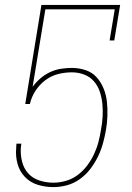

<svg xmlns="http://www.w3.org/2000/svg" viewBox="-20 -755 540 783"><path d="M198 8Q164 8 133.5 -1.5Q103 -11 81.5 -33.5Q60 -56 51.5 -87Q43 -118 46 -151L47 -169H67L65 -153Q63 -124 70 -96Q77 -68 95 -48Q113 -28 140.5 -19Q168 -10 198 -10Q223 -10 249 -17.5Q275 -25 297 -41.5Q319 -58 335.5 -80Q352 -102 363.5 -126.5Q375 -151 381.5 -176Q388 -201 392 -227Q397 -253 398.5 -279.5Q400 -306 397.5 -331.5Q395 -357 387 -381Q379 -405 363 -423.5Q347 -442 323 -451Q299 -460 273 -460Q245 -460 217 -453Q189 -446 165 -428Q141 -410 124.5 -384.5Q108 -359 102 -331H83L149 -735H470L446 -590H427L448 -717H165L113 -401Q127 -420 145 -435.5Q163 -451 184.5 -461Q206 -471 228.5 -474.5Q251 -478 273 -478Q302 -478 329 -469Q356 -460 374 -440Q392 -420 402.5 -394Q413 -368 416 -340Q419 -312 418 -282.5Q417 -253 412 -224Q407 -196 399.5 -169Q392 -142 379 -115.5Q366 -89 348 -65.5Q330 -42 305.5 -24.5Q281 -7 253 0.5Q225 8 198 8Z"/></svg>

Font: Iosevka Curly Slab Thin
Style: Italic
Weight: 100
Italic angle: -9°
Monospace: yes
Designer: Belleve Invis
Foundry: Belleve Invis
Version: Version 22.1.2; ttfautohint (v1.8.4)